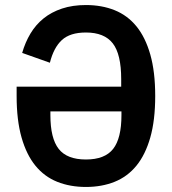

<svg xmlns="http://www.w3.org/2000/svg" viewBox="-20 -730 683 762"><path d="M321 12Q258 12 207 -8.5Q156 -29 120.5 -72.5Q85 -116 65.5 -184.5Q46 -253 46 -349V-386H461V-416Q461 -515 427.5 -558Q394 -601 321 -601Q258 -601 225.5 -571Q193 -541 178 -481L68 -520Q80 -562 101 -597Q122 -632 153 -657Q184 -682 226 -696Q268 -710 321 -710Q384 -710 435 -689.5Q486 -669 521.5 -625.5Q557 -582 576.5 -513.5Q596 -445 596 -349Q596 -253 576.5 -184.5Q557 -116 521.5 -72.5Q486 -29 435 -8.5Q384 12 321 12ZM180 -273Q180 -181 213 -139Q246 -97 321 -97Q396 -97 429 -139Q462 -181 462 -273V-288H180Z"/></svg>

Font: IBM Plex Sans Cond SmBld
Style: Regular
Weight: 600
Width: 3
Designer: Mike Abbink, Paul van der Laan, Pieter van Rosmalen
Foundry: Bold Monday
Version: Version 1.3